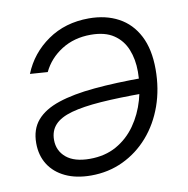

<svg xmlns="http://www.w3.org/2000/svg" viewBox="-66 -598 659 672"><g transform="rotate(-10 263.0 -261.5)"><path d="M292 -532.7Q352.1 -532.7 397 -508.5Q441.9 -484.4 466.8 -436.3Q491.7 -388.2 491.7 -316.9Q491.7 -247.6 470.5 -187.7Q449.2 -127.9 410.4 -83.5Q371.6 -39.1 319.3 -14.4Q267.1 10.3 205.6 10.3Q152.8 10.3 114.5 -7.8Q76.2 -25.9 55.7 -58.3Q35.2 -90.8 35.2 -134.3Q35.2 -183.6 62 -214.8Q88.9 -246.1 140.9 -263.4Q192.9 -280.8 269.5 -287.8Q346.2 -294.9 445.8 -294.9L438 -241.2Q347.7 -241.2 283.4 -236.6Q219.2 -231.9 178.2 -220.5Q137.2 -209 117.9 -188Q98.6 -167 98.6 -134.8Q98.6 -96.2 127.4 -72Q156.2 -47.9 210.9 -47.9Q265.1 -47.9 305.9 -70.8Q346.7 -93.8 374 -132.6Q401.4 -171.4 415.3 -220Q429.2 -268.6 429.2 -319.3Q429.2 -363.3 415 -398.4Q400.9 -433.6 370.1 -454.3Q339.4 -475.1 288.6 -475.1Q229.5 -475.1 184.8 -446.8Q140.1 -418.5 118.2 -372.6L55.7 -377Q83.5 -446.3 145.8 -489.5Q208 -532.7 292 -532.7Z"/></g></svg>

Font: Inter 28pt Light
Style: Italic
Weight: 300
Italic angle: -9.3988°
Designer: Rasmus Andersson
Foundry: rsms
Version: Version 4.001;git-66647c0bb